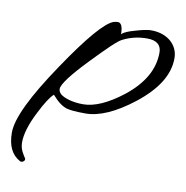

<svg xmlns="http://www.w3.org/2000/svg" viewBox="-163 -371 603 622"><g transform="rotate(10 138.5 -60.0)"><path d="M377 -226C377 -273 336 -305 281 -302C271 -301 256 -298 236 -292C214 -286 200 -280 193 -273C193 -298 187 -310 176 -310C172 -310 168 -309 163 -308C135 -299 85 -241 13 -134C-62 -23 -100 55 -100 102C-100 145 -86 174 -58 189C-51 193 -40 185 -43 178C-51 165 -62 151 -62 128C-62 101 -52 67 -31 26C-13 -10 2 -33 13 -42C30 -22 46 -10 62 -5C72 -2 93 0 124 0C169 0 221 -23 280 -69C345 -120 377 -172 377 -226ZM326 -236C326 -180 297 -130 240 -85C191 -47 148 -28 111 -28C94 -28 77 -30 61 -35C39 -42 28 -51 28 -64C28 -79 54 -114 107 -169C156 -220 186 -249 199 -255C224 -268 251 -274 279 -274C310 -274 326 -261 326 -236Z"/></g></svg>

Font: AlexBrush
Style: Regular
Weight: 400
Designer: Robert E. Leuschke
Foundry: Robert E. Leuschke
Version: Version 1.001